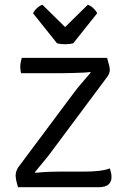

<svg xmlns="http://www.w3.org/2000/svg" viewBox="-20 -785 530 805"><path d="M289 -395Q303 -414 321.8 -435.8Q340.5 -457.5 360.5 -481L357.5 -483Q348.5 -481.5 328.8 -480.5Q309 -479.5 286 -479Q263 -478.5 243.8 -478.2Q224.5 -478 216.5 -478H68.5Q65 -490.5 65 -503.5Q65 -522 71.5 -542.5H429Q436 -517.5 438.2 -508Q440.5 -498.5 440.5 -493Q440.5 -477.5 429 -462L197.5 -151.5Q183 -131.5 163.5 -108.2Q144 -85 126.5 -63.5L128.5 -60.5Q158 -63.5 183 -64.5Q208 -65.5 226 -65.5H332.5Q369 -65.5 396 -68.8Q423 -72 440.5 -79Q443.5 -69.5 445.5 -61Q447.5 -52.5 447.5 -42.5Q447.5 -22.5 434.5 -11.2Q421.5 0 392 0H55.5Q48.5 -24.5 47 -33.8Q45.5 -43 45.5 -48.5Q45.5 -56 48 -65.2Q50.5 -74.5 56.5 -83.5ZM219 -603.5 118.5 -729.5Q125 -742 136.2 -752Q147.5 -762 158 -765L253 -671.5L348 -765Q358.5 -762 369.8 -752Q381 -742 387.5 -729.5L287 -603.5Q272.5 -599.5 253 -599.5Q233.5 -599.5 219 -603.5Z"/></svg>

Font: Signika SC Light
Style: Regular
Weight: 300
Designer: Anna Giedryś
Foundry: Anna Giedryś
Version: Version 2.000; ttfautohint (v1.8.3) -l 8 -r 50 -G 200 -x 9 -